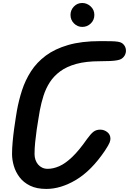

<svg xmlns="http://www.w3.org/2000/svg" viewBox="-20 -1254 862 1284"><path d="M290 9.5Q225.5 9.5 181.5 -12Q137.5 -33.5 111 -68.5Q84.5 -103.5 72.5 -144.5Q60.5 -185.5 60.5 -224.5Q60.5 -260 64.5 -304.8Q68.5 -349.5 74.5 -393Q80.5 -436.5 85.8 -469.2Q91 -502 93 -513.5Q105.5 -583 127.2 -650.2Q149 -717.5 187.2 -777Q225.5 -836.5 286 -881.8Q346.5 -927 435.8 -953Q525 -979 650 -979Q692 -979 720.5 -978.5Q749 -978 767.2 -975.2Q785.5 -972.5 795.5 -966Q814.5 -952.5 820 -932Q825.5 -911.5 818 -891.8Q810.5 -872 790.5 -859.5Q780.5 -854 763 -850.8Q745.5 -847.5 717.5 -846Q689.5 -844.5 647.5 -844.5Q555.5 -844.5 490.8 -826.8Q426 -809 383 -777.2Q340 -745.5 313.2 -704Q286.5 -662.5 271.2 -614.5Q256 -566.5 246.5 -516.5Q243.5 -497 237.5 -462.8Q231.5 -428.5 225.5 -387.2Q219.5 -346 215.2 -303.2Q211 -260.5 211 -223.5Q211 -203.5 217 -185.8Q223 -168 234.5 -154.2Q246 -140.5 262.2 -132.8Q278.5 -125 299 -125Q336.5 -125 376.8 -142.8Q417 -160.5 462.8 -204Q508.5 -247.5 562.5 -325Q587 -359 605.2 -373Q623.5 -387 650 -387Q676.5 -387 697.5 -370.5Q718.5 -354 718.5 -326Q718.5 -316 713.2 -301.2Q708 -286.5 681.5 -246Q591 -112.5 489 -51.5Q387 9.5 290 9.5ZM530 -1074Q498.5 -1074 475 -1097.2Q451.5 -1120.5 451.5 -1154Q451.5 -1186.5 474 -1210.2Q496.5 -1234 530 -1234Q561.5 -1234 586.2 -1211.2Q611 -1188.5 611 -1154Q611 -1120.5 587.2 -1097.2Q563.5 -1074 530 -1074Z"/></svg>

Font: Edu QLD Hand
Style: Regular
Weight: 400
Designer: Tina and Corey Anderson, Eben Sorkin
Foundry: Sorkin Type Co.
Version: Version 2.000